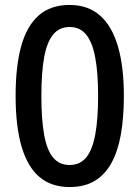

<svg xmlns="http://www.w3.org/2000/svg" viewBox="-20 -745 564 775"><path d="M480 -358Q480 -271 468 -203Q456 -135 430 -87.5Q404 -40 362.5 -15Q321 10 261 10Q188 10 140 -30Q92 -70 67.5 -152Q43 -234 43 -358Q43 -477 65.5 -558.5Q88 -640 136 -682.5Q184 -725 261 -725Q335 -725 383.5 -682.5Q432 -640 456 -558Q480 -476 480 -358ZM147 -357Q147 -264 158 -202Q169 -140 194 -109.5Q219 -79 261 -79Q303 -79 328 -109.5Q353 -140 364.5 -202Q376 -264 376 -358Q376 -451 364.5 -512.5Q353 -574 328 -605Q303 -636 261 -636Q219 -636 194 -605Q169 -574 158 -512.5Q147 -451 147 -357Z"/></svg>

Font: Noto Sans Hebrew SemiCondensed Medium
Style: Regular
Weight: 500
Width: 4
Designer: Monotype Design Team
Foundry: Monotype Imaging Inc.
Version: Version 2.003